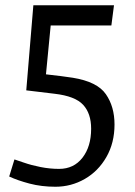

<svg xmlns="http://www.w3.org/2000/svg" viewBox="-20 -523 515 731"><path d="M416 -49Q416 21 385 75Q354 129 302.5 158.5Q251 188 191 188Q138 188 92.5 176Q47 164 15 149L35 84Q42 86 70.5 96Q99 106 134.5 113Q170 120 205 120Q261 120 294 77.5Q327 35 327 -33Q327 -91 296.5 -124Q266 -157 188 -166L80 -179L107 -503H414L404 -426H173L155 -240Q218 -233 257 -227Q350 -212 383 -164.5Q416 -117 416 -49Z"/></svg>

Font: Enriqueta
Style: Regular
Weight: 400
Designer: Viviana Monsalve, Gustavo Ibarra
Foundry: 72Puntos
Version: Version 2.000